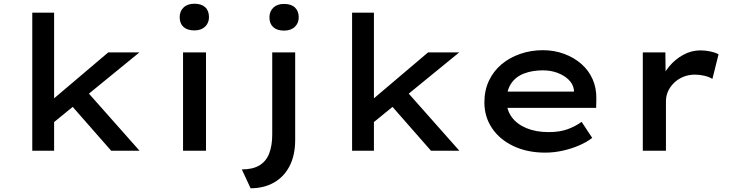

<svg xmlns="http://www.w3.org/2000/svg" viewBox="-20 -808 3943 1029"><path d="M258 -144 244 -259 560 -527H727ZM153 0V-740H270V0ZM576 0 340 -269 424 -343 728 0Z M961 0V-527H1084V0ZM1022 -645Q984 -645 963.5 -663.5Q943 -682 943 -716Q943 -748 964 -768Q985 -788 1022 -788Q1059 -788 1079.5 -769.5Q1100 -751 1100 -716Q1100 -685 1079 -665Q1058 -645 1022 -645Z M1323 201 1276 100Q1334 100 1370 78.5Q1406 57 1422.5 15Q1439 -27 1439 -88V-527H1562V-59Q1562 24 1532 82Q1502 140 1448 170.5Q1394 201 1323 201ZM1502 -644Q1465 -644 1444.5 -662.5Q1424 -681 1424 -715Q1424 -747 1445 -767Q1466 -787 1502 -787Q1540 -787 1560.5 -768Q1581 -749 1581 -715Q1581 -684 1560 -664Q1539 -644 1502 -644Z M1972 -144 1958 -259 2274 -527H2441ZM1867 0V-740H1984V0ZM2290 0 2054 -269 2138 -343 2442 0Z M2902 10Q2806 10 2732 -25Q2658 -60 2617 -121Q2576 -182 2576 -259Q2576 -323 2600 -374.5Q2624 -426 2667 -462.5Q2710 -499 2767.5 -519Q2825 -539 2890 -539Q2950 -539 3003 -519.5Q3056 -500 3095.5 -465.5Q3135 -431 3156 -383.5Q3177 -336 3176 -279L3175 -230H2670L2647 -317H3072L3056 -303V-325Q3052 -357 3028 -380.5Q3004 -404 2968 -417.5Q2932 -431 2890 -431Q2833 -431 2788.5 -414Q2744 -397 2719.5 -360.5Q2695 -324 2695 -268Q2695 -218 2723 -180Q2751 -142 2802 -121Q2853 -100 2920 -100Q2981 -100 3023.5 -116Q3066 -132 3097 -155L3154 -69Q3124 -46 3083.5 -28.5Q3043 -11 2996 -0.5Q2949 10 2902 10Z M3425 0V-527H3546L3548 -344L3520 -363Q3533 -412 3566 -451.5Q3599 -491 3642.5 -514.5Q3686 -538 3734 -538Q3762 -538 3788.5 -532Q3815 -526 3831 -517L3798 -385Q3781 -396 3755 -402Q3729 -408 3705 -408Q3670 -408 3641.5 -396Q3613 -384 3592 -363.5Q3571 -343 3560 -318Q3549 -293 3549 -264V0Z"/></svg>

Font: Lexend Giga Medium
Style: Regular
Weight: 500
Designer: Bonnie Shaver-Troup, Thomas Jockin
Foundry: Lexend
Version: Version 1.007